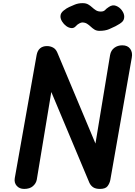

<svg xmlns="http://www.w3.org/2000/svg" viewBox="-20 -1228 878 1248"><path d="M137 0Q106.5 0 88.8 -20Q71 -40 76 -70L218 -870Q223.5 -899.5 240.8 -914Q258 -928.5 285 -928.5Q307 -928.5 325 -918.8Q343 -909 352.5 -886.5L600.5 -295L695.5 -870Q701 -900.5 723 -917Q745 -933.5 775 -933.5Q810 -933.5 826.5 -910.2Q843 -887 836.5 -853L697 -58Q692.5 -35.5 679 -17.8Q665.5 0 629.5 0Q602 0 586 -10.5Q570 -21 561 -40L313.5 -630L219 -60Q214.5 -36 194 -18Q173.5 0 137 0ZM626.5 -1027.5Q607.5 -1027.5 594.2 -1035.8Q581 -1044 569.8 -1054.8Q558.5 -1065.5 545.5 -1073.8Q532.5 -1082 514 -1082Q507 -1082 494.5 -1075.2Q482 -1068.5 473.5 -1058.5Q461 -1044 443.8 -1045.5Q426.5 -1047 410.5 -1058.8Q394.5 -1070.5 383.8 -1087.8Q373 -1105 373 -1122Q373 -1142.5 392.5 -1158.5Q412 -1174.5 430 -1182.5Q445 -1189.5 467.2 -1198.5Q489.5 -1207.5 517 -1207.5Q539 -1207.5 553.2 -1199.2Q567.5 -1191 579 -1180.2Q590.5 -1169.5 603.5 -1161.2Q616.5 -1153 635 -1153Q654.5 -1153 662.8 -1162.5Q671 -1172 688 -1183Q711.5 -1199 734.5 -1190Q757.5 -1181 772.5 -1160.2Q787.5 -1139.5 787.5 -1120Q787.5 -1099 774.5 -1086.2Q761.5 -1073.5 730.5 -1057.5Q714 -1049 688.8 -1038.2Q663.5 -1027.5 626.5 -1027.5Z"/></svg>

Font: Edu VIC WA NT Hand Pre
Style: Regular
Weight: 400
Designer: Tina and Corey Anderson, Eben Sorkin, Mirko Velimirovic
Foundry: Google for Education
Version: Version 1.000